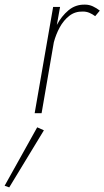

<svg xmlns="http://www.w3.org/2000/svg" viewBox="-98 -490 452 831"><path d="M314 -420 334 -444Q320 -455 304 -462.5Q288 -470 270 -470Q229 -471 198.5 -445.5Q168 -420 148 -382L162 -460H132L52 0H82L135 -307Q144 -341 160.5 -371.5Q177 -402 202 -421.5Q227 -441 261 -440Q276 -440 289 -434.5Q302 -429 314 -420ZM63 61 -78 314 -58 321 92 74Z"/></svg>

Font: Jost* 200 Thin Italic
Style: Italic
Weight: 200
Italic angle: -10°
Version: Version 3.200; ttfautohint (v0.97) -l 8 -r 50 -G 200 -x 14 -